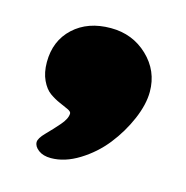

<svg xmlns="http://www.w3.org/2000/svg" viewBox="-61 -274 419 433"><g transform="rotate(15 149.0 -57.0)"><path d="M52.7 75.7Q52.7 66.9 66.9 52.5Q81.1 38.1 95 22.2Q108.9 6.3 108.9 -5.9Q108.9 -10.3 100.6 -14.2Q92.3 -18.1 80.3 -23.2Q68.4 -28.3 56.6 -36.6Q44.9 -44.9 36.6 -62.5Q28.3 -80.1 28.3 -104.5Q28.3 -154.3 61.5 -185.1Q94.7 -215.8 148.4 -215.8Q199.2 -215.8 234.6 -182.1Q270 -148.4 270 -99.6Q270 -70.3 254.9 -34.9Q239.7 0.5 215.6 31Q191.4 61.5 158.2 82Q125 102.5 92.8 102.5Q74.7 102.5 63.7 94.2Q52.7 85.9 52.7 75.7Z"/></g></svg>

Font: Coustard Black
Style: Regular
Weight: 900
Foundry: vernon adams
Version: Version 1.001;